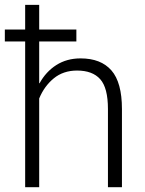

<svg xmlns="http://www.w3.org/2000/svg" viewBox="-28 -782 605 802"><path d="M291 -608.9H135.7V-434.6L137.2 -434.1Q163.6 -482.4 207.3 -510.3Q251 -538.1 308.6 -538.1Q393.6 -538.1 437.5 -487.8Q481.4 -437.5 481.4 -326.2V0H422.9V-326.7Q422.9 -415 390.6 -451.2Q358.4 -487.3 293.9 -487.3Q236.3 -487.3 196.5 -454.6Q156.7 -421.9 135.7 -370.6V0H77.1V-608.9H-7.8V-658.7H77.1V-761.7H135.7V-658.7H291Z"/></svg>

Font: Franko
Style: Light
Weight: 300
Designer: Google
Version: Version 1.200310; 2013